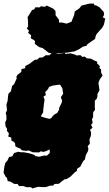

<svg xmlns="http://www.w3.org/2000/svg" viewBox="-36 -823 608 1073"><path d="M137 223H111L95 217H71L62 205H44L22 192L7 189L3 171L-5 164L-16 142L-12 110L-6 87L5 75L15 54L32 51L43 32L57 28L65 25L82 28H97L129 34L145 39L158 44L160 49L183 53L211 46L226 47L242 32V12L218 23L203 26L193 22L182 29L147 28L129 20L126 18L109 20L86 17L78 8L59 0L50 -5L48 -22L42 -30L28 -37L27 -54L10 -60L14 -77L2 -93L4 -102L-5 -117L-7 -139L0 -154V-176L-4 -190L3 -207L0 -240L7 -261L8 -277L11 -299L25 -313L32 -343L43 -353L58 -386L55 -393L62 -405L83 -421L84 -437L105 -442V-454L130 -467L141 -476L159 -489L172 -490L184 -501L202 -502L219 -514H240L252 -526H272L289 -522L328 -528V-521L357 -525L380 -519L393 -513L413 -515L424 -505L437 -507L450 -497L472 -495L495 -483L507 -479L506 -470L523 -452L519 -445L529 -434V-418L537 -401L521 -378L514 -360L518 -333L520 -319L508 -296L509 -287L505 -272L494 -260V-225L495 -209L485 -196L484 -178L485 -171L478 -155L482 -137L473 -125L481 -109L467 -97L473 -83L472 -64L464 -45L466 -20L454 -6L458 7L456 21L444 43L438 69L429 77L413 108L395 120L393 133L383 139L357 165L335 178L325 179L311 189L293 204L269 205L261 214L243 215L222 222L208 223L177 221L145 230ZM239 -159 250 -162 259 -175 271 -185 284 -192 290 -203 294 -209 295 -221 305 -241 309 -250 311 -262 307 -271 304 -280 309 -287 312 -292 317 -299 315 -312 314 -320 312 -331 305 -341 300 -350 289 -349 281 -348 269 -346 259 -345 254 -343 238 -337 233 -326 226 -318 217 -309 220 -291 213 -287 207 -283 213 -267 209 -237 208 -226 206 -215V-206L205 -195L199 -185L192 -173L202 -169L209 -167L219 -164ZM264 -520 253 -526 236 -528 203 -554 183 -560 158 -578 160 -593 152 -600 136 -609 138 -626 121 -639 126 -651 114 -664 121 -676 120 -712 118 -727 126 -739 143 -767 156 -771 161 -782H187L192 -788L215 -785L225 -792L261 -775L274 -762L275 -737L293 -714L294 -697H311L336 -691L363 -701L378 -738L382 -759L407 -776L420 -792L464 -803H488L492 -794L503 -792L522 -781L529 -772L544 -756L546 -740L538 -727L552 -719L545 -686L536 -669L504 -633L499 -622L495 -605L487 -600L454 -577L447 -567L427 -562L406 -548L378 -535L366 -534L340 -529L279 -525Z"/></svg>

Font: Winky Rough Black
Style: Italic
Weight: 900
Italic angle: -8.97852°
Designer: Simon Atzbach
Foundry: typofactur
Version: Version 1.206; ttfautohint (v1.8.4.7-5d5b)